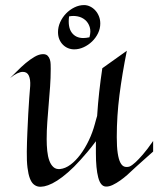

<svg xmlns="http://www.w3.org/2000/svg" viewBox="-20 -714 614 745"><path d="M574.2 -126Q550.8 -105.5 535.6 -91.6Q520.5 -77.6 510.7 -69.3Q499.5 -59.6 493.2 -53.2Q485.8 -45.9 473.4 -34.9Q460.9 -23.9 446.5 -13.7Q432.1 -3.4 417.2 3.7Q402.3 10.7 390.1 9.8Q370.1 8.8 361.1 -25.6Q352.1 -60.1 352.1 -119.1V-166Q335 -143.1 319.6 -124.8Q304.2 -106.4 292.5 -93.8Q278.8 -78.6 267.1 -66.9Q242.7 -43 221.7 -27.1Q200.7 -11.2 183.1 -2.4Q165.5 6.3 151.9 9Q138.2 11.7 127.9 9.8Q118.2 7.8 109.9 0.5Q101.6 -6.8 95.7 -22.5Q89.8 -38.1 86.7 -63.2Q83.5 -88.4 84 -126Q84.5 -163.6 86.2 -200.9Q87.9 -238.3 89.6 -272Q91.3 -305.7 93.5 -333.7Q95.7 -361.8 97.2 -380.9Q98.6 -405.3 92 -420.2Q85.4 -435.1 68.8 -435.1Q59.1 -435.1 46.9 -429.4Q34.7 -423.8 19 -411.1Q30.8 -422.4 46.4 -438.2Q62 -454.1 79.3 -468.8Q96.7 -483.4 114.3 -493.7Q131.8 -503.9 147 -503.9Q158.7 -503.9 164.8 -497.8Q170.9 -491.7 173.6 -482.9Q176.3 -474.1 176.5 -464.1Q176.8 -454.1 176.8 -446.8Q176.8 -411.6 174.3 -377.2Q171.9 -342.8 168.9 -308.8Q166 -274.9 163.6 -241.2Q161.1 -207.5 161.1 -173.8Q161.1 -150.4 163.3 -128.7Q165.5 -106.9 171.4 -90.8Q177.2 -74.7 187.3 -65.7Q197.3 -56.6 212.9 -58.1Q233.4 -60.1 253.7 -75.2Q273.9 -90.3 292 -114.5Q310.1 -138.7 324.7 -169.4Q339.4 -200.2 348.1 -232.9Q349.1 -236.8 350.6 -242.2Q351.6 -246.6 353.3 -252Q355 -257.3 356.9 -264.2Q359.9 -311.5 365 -357.4Q370.1 -403.3 377 -449.2L472.2 -517.1Q454.1 -427.7 443.6 -345.7Q433.1 -263.7 433.1 -182.1Q433.1 -143.6 436.8 -119.6Q440.4 -95.7 447 -83Q453.6 -70.3 462.9 -67.4Q472.2 -64.5 482.9 -67.9Q492.7 -72.3 505.9 -84.5Q517.1 -94.7 534.2 -114.3Q551.3 -133.8 574.2 -167ZM19 -411.1 16.1 -409.2ZM369.1 -622.6Q369.1 -603 360.4 -585Q351.6 -566.9 337.2 -553Q322.8 -539.1 304.7 -530.8Q286.6 -522.5 268.1 -522.5Q255.4 -522.5 244.1 -527.1Q232.9 -531.7 224.1 -540.5Q215.3 -549.3 210.2 -561.5Q205.1 -573.7 205.1 -589.4Q205.1 -609.4 213.6 -628.2Q222.2 -647 236.3 -661.6Q250.5 -676.3 268.8 -685.3Q287.1 -694.3 306.2 -694.3Q318.4 -694.3 329.8 -688.7Q341.3 -683.1 350.1 -673.3Q358.9 -663.6 364 -650.6Q369.1 -637.7 369.1 -622.6ZM248 -650.4Q242.7 -608.9 258.3 -587.6Q273.9 -566.4 303.2 -566.4Q313 -566.4 327.1 -569.3Q333.5 -592.3 328.1 -609.1Q322.8 -626 310.5 -636.5Q298.3 -647 281.5 -650.4Q264.6 -653.8 248 -650.4Z"/></svg>

Font: Quintessential
Style: Regular
Weight: 400
Designer: Astigmatic (AOETI)
Foundry: Astigmatic (AOETI)
Version: Version 1.000